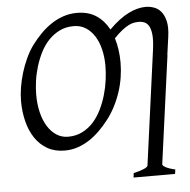

<svg xmlns="http://www.w3.org/2000/svg" viewBox="-55 -685 901 910"><g transform="rotate(-5 395.5 -229.5)"><path d="M457 -369.1Q457 -410.2 448.2 -446.5Q439.5 -482.9 422.4 -510Q405.3 -537.1 380.4 -553Q355.5 -568.8 323.2 -568.8Q286.1 -568.8 256.6 -554.4Q227.1 -540 204.1 -516.1Q181.2 -492.2 165 -460.4Q148.9 -428.7 138.4 -394.5Q127.9 -360.4 123 -325.4Q118.2 -290.5 118.2 -259.8Q118.2 -214.4 127.7 -175.5Q137.2 -136.7 154.8 -108.6Q172.4 -80.6 197 -64.7Q221.7 -48.8 252 -48.8Q289.6 -48.8 319.6 -64Q349.6 -79.1 372.3 -104.2Q395 -129.4 411.1 -162.4Q427.2 -195.3 437.5 -231Q447.8 -266.6 452.4 -302.2Q457 -337.9 457 -369.1ZM529.8 -377.9Q529.8 -343.3 524.2 -307.6Q518.6 -272 507.1 -237.3Q495.6 -202.6 478.8 -170.2Q461.9 -137.7 439.9 -109.9Q419.4 -83.5 396.2 -60.8Q373 -38.1 346.9 -21.2Q320.8 -4.4 291.7 5.4Q262.7 15.1 230 15.1Q183.1 15.1 148.2 -4.9Q113.3 -24.9 90.1 -59.3Q66.9 -93.8 55.4 -139.6Q43.9 -185.5 43.9 -236.8Q43.9 -267.6 49.6 -302Q55.2 -336.4 65.7 -370.8Q76.2 -405.3 91.3 -437.7Q106.4 -470.2 126 -497.1Q146.5 -524.4 170.2 -548.6Q193.8 -572.8 220.9 -590.8Q248 -608.9 278.8 -619.4Q309.6 -629.9 344.2 -629.9Q398.4 -629.9 435.8 -605Q473.1 -580.1 495.6 -537.6Q545.9 -587.4 589.4 -608.6Q632.8 -629.9 670.4 -629.9Q689.5 -629.9 709 -623.5Q728.5 -617.2 743.2 -600.3Q757.8 -583.5 764.9 -554.2Q772 -524.9 765.6 -479L753.9 -395Q754.4 -394.5 754.4 -393.1L684.6 120.1Q683.6 126 698.5 134.5Q713.4 143.1 744.1 149.9L741.2 170.9H543.5L546.4 149.9Q577.1 143.1 595.2 135Q613.3 127 614.3 120.1L658.7 -206.5L688.5 -425.8Q693.8 -465.8 691.9 -491.9Q689.9 -518.1 682.1 -533.7Q674.3 -549.3 661.4 -555.7Q648.4 -562 631.8 -562Q620.6 -562 608.6 -559.8Q596.7 -557.6 582.5 -550.3Q568.4 -543 551.3 -529.5Q534.2 -516.1 513.2 -494.1Q521.5 -467.8 525.6 -438.5Q529.8 -409.2 529.8 -377.9Z"/></g></svg>

Font: Gentium
Style: Italic
Weight: 400
Italic angle: -7°
Designer: J. Victor Gaultney
Version: Version 1.02; 2005; OFL release